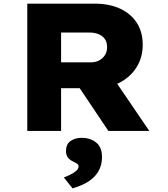

<svg xmlns="http://www.w3.org/2000/svg" viewBox="-20 -720 922 1056"><path d="M130 0V-700H498Q582 -700 641.5 -672Q701 -644 733 -593.5Q765 -543 765 -474Q765 -404 731 -350Q697 -296 638 -265.5Q579 -235 504 -235H316V0ZM576 0 364 -316 569 -341 801 0ZM316 -377H479Q505 -377 525 -387.5Q545 -398 557 -416.5Q569 -435 569 -461Q569 -488 556.5 -505.5Q544 -523 522.5 -532Q501 -541 473 -541H316ZM379 316 331 256Q345 251 364 242Q383 233 397.5 221Q412 209 412 196Q412 186 405 181Q398 176 385 170Q364 160 353.5 146.5Q343 133 343 110Q343 73 368 55.5Q393 38 430 38Q476 38 508.5 63.5Q541 89 541 144Q541 177 529.5 205Q518 233 496 254.5Q474 276 444 291Q414 306 379 316Z"/></svg>

Font: Lexend Giga ExtraBold
Style: Regular
Weight: 800
Designer: Bonnie Shaver-Troup, Thomas Jockin
Foundry: Lexend
Version: Version 1.007